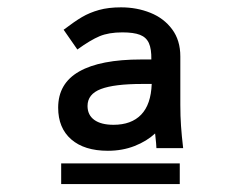

<svg xmlns="http://www.w3.org/2000/svg" viewBox="-20 -794 640 510"><path d="M457.5 -360V-305H142.5V-360ZM134.5 -508Q134.5 -572.5 190.5 -604.2Q246.5 -636 355 -636H382Q382.5 -664 375.5 -679.5Q368.5 -695 351.8 -701.5Q335 -708 305 -708Q269 -708 244.5 -697.8Q220 -687.5 185.5 -662.5L149 -715Q178 -737 198 -748.8Q218 -760.5 243 -767.5Q268 -774.5 301.5 -774.5Q343.5 -774.5 379.5 -760Q415.5 -745.5 437.2 -716.2Q459 -687 459 -644V-515.5Q459 -485.5 460.8 -460Q462.5 -434.5 466.5 -400.5H395.5Q395.5 -408 392 -439.5Q370 -419 337.5 -406.2Q305 -393.5 266.5 -393.5Q204 -393.5 169.2 -423.8Q134.5 -454 134.5 -508ZM383 -571H357.5Q283.5 -571 248 -557.5Q212.5 -544 212.5 -512.5Q212.5 -488.5 230.5 -475.5Q248.5 -462.5 281.5 -462.5Q329 -462.5 355 -489.5Q381 -516.5 383 -571Z"/></svg>

Font: JuliaMono Medium
Style: Regular
Weight: 500
Monospace: yes
Designer: cormullion
Foundry: corm
Version: Version 0.054; ttfautohint (v1.8.4)